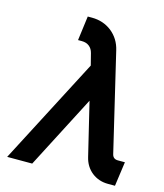

<svg xmlns="http://www.w3.org/2000/svg" viewBox="-108 -793 747 874"><g transform="rotate(15 266.0 -356.0)"><path d="M197 -712 182 -597H200Q221 -597 235 -586Q249 -575 254 -555L268 -500L8 0H126L304 -344L364 -95Q374 -52 406 -26Q439 0 483 0H516L532 -115H499Q476 -115 471 -137L362 -597Q350 -649 310 -681Q270 -712 217 -712Z"/></g></svg>

Font: Unageo
Style: SemiBold-Italic
Weight: 600
Designer: Richard Sepsi
Foundry: Richard Sepsi
Version: Version 2.000